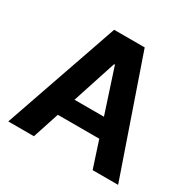

<svg xmlns="http://www.w3.org/2000/svg" viewBox="-156 -866 1030 1026"><g transform="rotate(30 359.0 -353.5)"><path d="M19.5 0 264.6 -707H453.1L697.3 0H540L486.8 -163.1H231L177.7 0ZM449.7 -277.3 361.3 -547.9H356.4L268.1 -277.3Z"/></g></svg>

Font: WEMIX Pretendard
Style: Bold
Weight: 700
Designer: Base glyphs from Inter by Rasmus Andersson; Hangeul glyphs from Noto Sans CJK(Source Han Sans) by Jang Soo-young and Kan
Foundry: Kil Hyung-jin
Version: Version 1.000